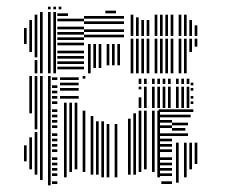

<svg xmlns="http://www.w3.org/2000/svg" viewBox="-20 -580 674 576"><path d="M60 -96H52V-144H60ZM76 -72H68V-168H76ZM76 -240H68V-352H76ZM92 -56H84V-184H92ZM92 -192H84V-352H92ZM108 -40H100V-352H108ZM132 -24H124V-352H132ZM152 -28H136V-36H152ZM152 -52H136V-60H152ZM152 -68H136V-76H152ZM152 -84H136V-92H152ZM152 -100H136V-108H152ZM152 -124H136V-132H152ZM152 -140H136V-148H152ZM152 -156H136V-164H152ZM152 -172H136V-180H152ZM152 -196H136V-204H152ZM152 -212H136V-220H152ZM152 -228H136V-236H152ZM152 -244H136V-252H152ZM152 -268H136V-276H152ZM152 -284H136V-292H152ZM152 -300H136V-308H152ZM152 -316H136V-324H152ZM152 -340H136V-348H152ZM180 -48H172V-272H180ZM196 -64H188V-272H196ZM212 -72H204V-272H212ZM216 -284H160V-292H216ZM216 -308H160V-316H216ZM216 -324H160V-332H216ZM216 -340H160V-348H216ZM236 -64H228V-248H236ZM260 -56H252V-232H260ZM276 -56H268V-216H276ZM292 -48H284V-216H292ZM308 -48H300V-208H308ZM332 -48H324V-208H332ZM236 -344H228V-352H236ZM372 -56H364V-224H372ZM388 -56H380V-240H388ZM404 -64H396V-248H404ZM420 -72H412V-248H420ZM444 -64H436V-248H444ZM460 -48H452V-248H460ZM496 -28H464V-36H496ZM496 -52H456V-60H496ZM496 -68H456V-76H496ZM496 -84H456V-92H496ZM496 -100H456V-108H496ZM496 -124H456V-132H496ZM496 -140H456V-148H496ZM496 -156H456V-164H496ZM496 -172H456V-180H496ZM496 -196H456V-204H496ZM496 -212H456V-220H496ZM496 -228H456V-236H496ZM496 -244H456V-252H496ZM516 -32H508V-152H516ZM540 -48H532V-152H540ZM556 -72H548V-152H556ZM572 -88H564V-152H572ZM544 -172H496V-180H544ZM536 -188H496V-196H536ZM544 -204H496V-212H544ZM552 -228H496V-236H552ZM560 -244H496V-252H560ZM404 -256H396V-288H404ZM404 -312H396V-320H404ZM420 -256H412V-320H420ZM444 -256H436V-320H444ZM460 -256H452V-320H460ZM476 -256H468V-320H476ZM492 -256H484V-320H492ZM516 -256H508V-320H516ZM532 -256H524V-320H532ZM548 -256H540V-320H548ZM560 -268H552V-276H560ZM560 -284H552V-292H560ZM560 -308H552V-316H560ZM560 -324H552V-332H560ZM404 -328H396V-344H404ZM420 -328H412V-344H420ZM444 -328H436V-344H444ZM460 -328H452V-344H460ZM476 -328H468V-344H476ZM492 -328H484V-344H492ZM516 -328H508V-344H516ZM532 -328H524V-344H532ZM548 -328H540V-344H548ZM60 -448H52V-496H60ZM76 -424H68V-520H76ZM92 -360H84V-400H92ZM92 -408H84V-536H92ZM108 -360H100V-544H108ZM132 -360H124V-544H132ZM148 -360H140V-544H148ZM232 -372H152V-380H232ZM232 -388H152V-396H232ZM232 -404H152V-412H232ZM232 -420H152V-428H232ZM232 -444H152V-452H232ZM232 -460H152V-468H232ZM232 -476H152V-484H232ZM232 -492H152V-500H232ZM232 -516H152V-524H232ZM184 -532H152V-540H184ZM252 -360H244V-448H252ZM268 -376H260V-448H268ZM284 -376H276V-448H284ZM308 -384H300V-448H308ZM324 -384H316V-448H324ZM340 -384H332V-448H340ZM352 -468H232V-476H352ZM352 -484H232V-492H352ZM352 -508H232V-516H352ZM352 -524H232V-532H352ZM328 -540H296V-548H328ZM380 -360H372V-464H380ZM396 -360H388V-464H396ZM412 -360H404V-464H412ZM428 -360H420V-464H428ZM452 -360H444V-464H452ZM468 -360H460V-464H468ZM484 -360H476V-464H484ZM500 -360H492V-464H500ZM524 -360H516V-464H524ZM540 -360H532V-464H540ZM556 -424H548V-464H556ZM572 -440H564V-464H572ZM380 -472H372V-536H380ZM396 -472H388V-528H396ZM412 -472H404V-520H412ZM428 -472H420V-520H428ZM452 -472H444V-536H452ZM468 -472H460V-536H468ZM484 -472H476V-536H484ZM500 -472H492V-536H500ZM524 -472H516V-536H524ZM540 -472H532V-536H540ZM556 -472H548V-520H556ZM572 -472H564V-504H572ZM132 -552H124V-560H132ZM148 -552H140V-560H148ZM164 -552H156V-560H164Z"/></svg>

Font: Rubik Lines
Style: Regular
Weight: 400
Designer: Hubert and Fischer, NaN
Foundry: Hubert and Fischer, NaN
Version: Version 2.201